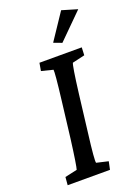

<svg xmlns="http://www.w3.org/2000/svg" viewBox="-171 -992 764 1062"><g transform="rotate(-20 211.5 -461.0)"><path d="M35 0H284L294 -47L225 -63C222 -73 226 -127 240 -237L266 -452C280 -565 289 -618 294 -627L367 -644L369 -690H120L112 -644L180 -627C182 -618 177 -557 164 -452L138 -237C125 -135 115 -74 111 -63L39 -47ZM229 -768 277 -750 423 -895 332 -922Z"/></g></svg>

Font: TPK Tissa Web Medium
Style: Italic
Weight: 500
Italic angle: -7°
Designer: Jacques Le Bailly, Suppakit Chalermlarp | Katatrad Co.,Ltd.
Foundry: Jacques Le Bailly, Cadson Demak Co.,Ltd.
Version: Version 5.000;Glyphs 3.1.2 (3151)